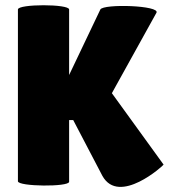

<svg xmlns="http://www.w3.org/2000/svg" viewBox="-20 -724 660 750"><path d="M50 -16C50 5 250 7 250 -14V-255H266L380 -37C445 80 619 -78 619 -81L417 -360L591 -674C608 -703 384 -710 372 -687L250 -431V-687C250 -709 50 -709 50 -687Z"/></svg>

Font: Lilita 2
Style: Regular
Weight: 400
Designer: Juan Montoreano
Foundry: Juan Montoreano
Version: Version 2.001